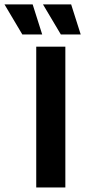

<svg xmlns="http://www.w3.org/2000/svg" viewBox="-90 -832 381 852"><path d="M179.9 -679.2H268.1L225.7 -812.5H100.7ZM9 -679.2H97.2L54.9 -812.5H-70.1ZM70.8 0H200V-625H70.8Z"/></svg>

Font: Afacad
Style: Bold
Weight: 700
Designer: Kristian Moeller
Foundry: Dicotype
Version: Version 1.000